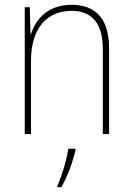

<svg xmlns="http://www.w3.org/2000/svg" viewBox="-20 -558 553 799"><path d="M278 -538C178 -538 128 -477 109 -416H107L104 -528H83V0H109V-305C109 -446 180 -513 278 -513C359 -513 408 -465 408 -352V0H434V-357C434 -481 377 -538 278 -538ZM294 68V61H264C259 103 235 181 219 214V221H235C262 175 282 118 294 68Z"/></svg>

Font: Noto Sans Georgian SemiCondensed Thin
Style: Regular
Weight: 100
Width: 4
Designer: Monotype Design Team, Akaki Razmadze
Foundry: Google LLC
Version: Version 2.005